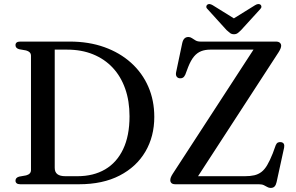

<svg xmlns="http://www.w3.org/2000/svg" viewBox="-20 -904 1454 942"><path d="M56 -17.5Q56 -32.5 74 -37.5L108 -43.5Q119.5 -46.5 125.8 -53Q132 -59.5 132 -70V-630Q132 -640.5 125.8 -647Q119.5 -653.5 108 -656.5L74 -662.5Q56 -667.5 56 -682.5Q56 -691 61.8 -695.5Q67.5 -700 79.5 -700H322.5Q415.5 -700 491.8 -672.8Q568 -645.5 623 -596Q678 -546.5 707.5 -479Q737 -411.5 737 -330.5Q737 -234.5 693.2 -160Q649.5 -85.5 567 -42.8Q484.5 0 367.5 0H79.5Q67.5 0 61.8 -4.8Q56 -9.5 56 -17.5ZM360 -39.5Q438.5 -39.5 495.8 -73Q553 -106.5 584.2 -172.2Q615.5 -238 615.5 -333.5Q615.5 -408.5 594.2 -468.8Q573 -529 533 -571.8Q493 -614.5 436.5 -637.5Q380 -660.5 309.5 -660.5H248.5V-80.5Q248.5 -59.5 261.5 -49.5Q274.5 -39.5 301 -39.5ZM1347 -648 937 -17 880 -39.5H1181.5Q1208 -39.5 1227.5 -44Q1247 -48.5 1262.5 -60.2Q1278 -72 1291 -94Q1304 -116 1318 -151L1333 -192Q1337 -201.5 1343.8 -204.8Q1350.5 -208 1359.5 -206.5Q1369.5 -204.5 1372.8 -197.5Q1376 -190.5 1374 -180L1337 -10.5Q1334 3.5 1327.2 10.8Q1320.5 18 1308 18Q1299 18 1291.5 13.5Q1284 9 1274.5 4.5Q1265 0 1249.5 0H841Q827.5 0 821.5 -5.5Q815.5 -11 815.5 -20Q815.5 -26.5 818.2 -33.8Q821 -41 827 -50.5L1239 -684L1253 -660.5H1011.5Q986.5 -660.5 966.8 -652.8Q947 -645 931.8 -626.8Q916.5 -608.5 903.5 -576L889 -537.5Q884 -526.5 876.5 -522.5Q869 -518.5 860.5 -520Q851 -521.5 846.2 -529Q841.5 -536.5 844 -549.5L874 -692Q877.5 -708 885 -715.2Q892.5 -722.5 904.5 -722.5Q913.5 -722.5 921.5 -717Q929.5 -711.5 939.2 -705.8Q949 -700 963.5 -700H1333.5Q1346.5 -700 1353 -694.2Q1359.5 -688.5 1359.5 -679.5Q1359.5 -673.5 1356.2 -665.5Q1353 -657.5 1347 -648ZM1147.5 -801.5 1023.5 -878.5Q1006.5 -888.5 997 -881Q993 -878 992.2 -871.8Q991.5 -865.5 998.5 -859L1091.5 -756.5Q1101 -747.5 1108.8 -741.8Q1116.5 -736 1128 -736Q1139 -736 1146.5 -741.8Q1154 -747.5 1163 -756.5L1256.5 -859Q1263 -865.5 1262.5 -871.8Q1262 -878 1258 -881Q1248 -888.5 1231.5 -878.5L1107.5 -801.5Z"/></svg>

Font: Fraunces 18pt
Style: Regular
Weight: 400
Version: Version 1.000;[b76b70a41]